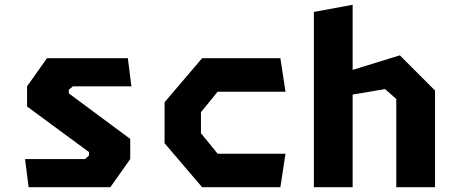

<svg xmlns="http://www.w3.org/2000/svg" viewBox="-20 -785 1900 805"><path d="M100 0H442.5L526 -118V-202.5L268.5 -393.5V-408.5L285.5 -423H531L516 -541H177L93.5 -423V-338.5L353 -147.5V-132.5L336 -118H85Z M827.5 0H1155.5L1177 -140.5H892.5L822.5 -226.5V-314.5L892.5 -400.5H1177L1155.5 -541H827.5L670 -356.5V-184.5Z M1641.5 0H1804V-405.5L1656.5 -553L1458.5 -492V-765L1296 -735V0H1458.5V-388.5L1594.5 -411.5L1641.5 -370Z"/></svg>

Font: Monaspace Krypton ExtraBold
Style: Regular
Weight: 800
Designer: Riley Cran & the Lettermatic Team
Foundry: Lettermatic
Version: Version 1.101 (Monaspace Krypton)